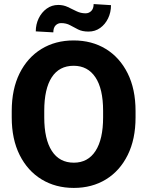

<svg xmlns="http://www.w3.org/2000/svg" viewBox="-20 -921 730 951"><path d="M651.4 -371.1V-339.4Q651.4 -231.4 612.5 -153.1Q573.7 -74.7 504.9 -32.5Q436 9.8 345.7 9.8Q255.4 9.8 186 -32.5Q116.7 -74.7 77.4 -153.1Q38.1 -231.4 38.1 -339.4V-371.1Q38.1 -479.5 77.1 -557.9Q116.2 -636.2 185.3 -678.5Q254.4 -720.7 344.7 -720.7Q435.1 -720.7 504.2 -678.5Q573.2 -636.2 612.3 -557.9Q651.4 -479.5 651.4 -371.1ZM490.7 -339.4V-372.1Q490.7 -481 452.6 -538.1Q414.6 -595.2 344.7 -595.2Q273.4 -595.2 236.3 -538.1Q199.2 -481 199.2 -372.1V-339.4Q199.2 -231.4 236.8 -173.3Q274.4 -115.2 345.7 -115.2Q415.5 -115.2 453.1 -173.3Q490.7 -231.4 490.7 -339.4ZM443.8 -900.9 529.8 -895.5Q529.8 -859.9 515.4 -830.1Q501 -800.3 476.1 -782.5Q451.2 -764.6 418.5 -764.6Q387.7 -764.6 366.9 -775.1Q346.2 -785.6 327.1 -796.1Q308.1 -806.6 282.7 -806.6Q266.6 -806.6 255.4 -795.2Q244.1 -783.7 244.1 -760.7L157.2 -765.6Q157.2 -800.3 171.6 -830.1Q186 -859.9 211.2 -878.2Q236.3 -896.5 268.6 -896.5Q294.4 -896.5 315.9 -886.2Q337.4 -876 358.6 -865.5Q379.9 -855 403.8 -855Q420.4 -855 432.1 -866.7Q443.8 -878.4 443.8 -900.9Z"/></svg>

Font: Vazirmatn RD ExtraBold
Style: Regular
Weight: 800
Designer: Saber Rastikerdar
Foundry: Saber Rastikerdar
Version: Version 32.102